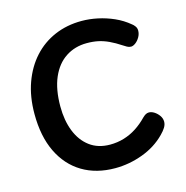

<svg xmlns="http://www.w3.org/2000/svg" viewBox="-115 -889 990 1020"><g transform="rotate(-15 379.5 -379.0)"><path d="M679 -692Q685 -688 693 -677.5Q701 -667 701 -653Q701 -634 691 -617Q681 -600 667.5 -590Q654 -580 643 -580Q631 -580 621 -586Q611 -592 603 -597Q568 -620 539 -633.5Q510 -647 482 -653Q454 -659 419 -659Q354 -659 303.5 -626Q253 -593 225 -528.5Q197 -464 197 -370Q197 -293 220.5 -233.5Q244 -174 289.5 -140Q335 -106 401 -106Q441 -106 477.5 -117Q514 -128 546.5 -149Q579 -170 608 -200Q616 -208 624.5 -213Q633 -218 643 -218Q657 -218 672 -208.5Q687 -199 698 -183.5Q709 -168 709 -150Q709 -134 699.5 -118.5Q690 -103 673 -86Q621 -33 546.5 -5.5Q472 22 395 22Q291 22 214.5 -24Q138 -70 96 -157Q54 -244 54 -367Q54 -462 81.5 -538Q109 -614 158 -668Q207 -722 274.5 -751Q342 -780 423 -780Q466 -780 511 -770.5Q556 -761 599 -742Q642 -723 679 -692Z"/></g></svg>

Font: Playpen Sans SemiBold
Style: Regular
Weight: 600
Designer: Laura Meseguer, Veronika Burian, José Scaglione
Foundry: TypeTogether
Version: Version 1.001